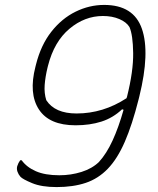

<svg xmlns="http://www.w3.org/2000/svg" viewBox="-20 -740 640 780"><path d="M403 -720Q523 -720 556.5 -623Q590 -526 546 -348L543 -336Q517 -233 487 -164Q457 -95 418 -54.5Q379 -14 328 3Q277 20 210 20Q149 20 110.5 4Q72 -12 63 -22Q55 -31 51 -42.5Q47 -54 50 -65Q54 -78 62 -89H68Q88 -61 125.5 -44.5Q163 -28 221 -28Q268 -28 311 -41.5Q354 -55 382 -82Q413 -116 437.5 -169.5Q462 -223 482 -294L476 -296Q439 -261 392 -246Q345 -231 287 -231Q180 -231 138 -295.5Q96 -360 124 -469L126 -477Q146 -557 188.5 -611Q231 -665 287 -692.5Q343 -720 403 -720ZM168 -333Q203 -279 291 -279Q399 -279 494 -341L496 -347Q522 -451 521 -524.5Q520 -598 506 -630Q494 -650 465 -662.5Q436 -675 398 -675Q324 -675 262 -623Q200 -571 175 -473L173 -465Q164 -428 161.5 -395Q159 -362 168 -333Z"/></svg>

Font: Recursive Mn Csl St Lt
Style: Italic
Weight: 300
Italic angle: -15°
Monospace: yes
Version: Version 1.079;hotconv 1.0.112;makeotfexe 2.5.65598; ttfautoh